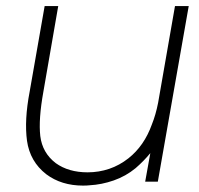

<svg xmlns="http://www.w3.org/2000/svg" viewBox="-20 -582 637 615"><path d="M584.5 -562.5 485.5 0H445L461.5 -91.5Q440.5 -66 414.5 -43.5Q383 -17.5 344.2 -4Q305.5 9.5 266.5 11.5Q263 12 258 12.2Q253 12.5 246 12.5Q176.5 12.5 128 -24Q76 -64.5 66.5 -131Q57.5 -197 75 -288.5L123 -562.5H166.5L119 -288.5Q103 -200 109 -146.5Q115.5 -92.5 158.5 -59.5Q199.5 -30 260.5 -30Q296.5 -30 329.8 -41.2Q363 -52.5 391.5 -75Q442 -115 466.5 -183.5Q479 -214.5 486.5 -253L540.5 -562.5Z"/></svg>

Font: Russisch Sans ExtraLight
Style: Italic
Weight: 200
Width: 4
Italic angle: -10°
Designer: Michael Sharanda (font) & Cristiano Sobral (main changes)
Foundry: Michael Sharanda
Version: Version 2.00;September 8, 2020;FontCreator 13.0.0.2681 64-bi